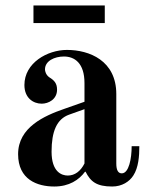

<svg xmlns="http://www.w3.org/2000/svg" viewBox="-20 -668 548 700"><path d="M102 -584H362V-648H102ZM168 -115C168 -189 187 -234 232 -250L288 -270V-72C274 -44 253 -28 227 -28C205 -28 168 -41 168 -115ZM46 -106C46 -13 116 12 178 12C232 12 268 -12 290 -42H292C310 -6 332 12 389 12C425 12 452 -6 466 -28C485 -57 488 -99 488 -135H460C460 -90 450 -36 424 -36C411 -36 404 -47 404 -72V-325C404 -447 306 -486 224 -486C153 -486 69 -439 69 -358C69 -311 101 -290 132 -290C157 -290 188 -306 188 -341C188 -364 178 -375 160 -386C147 -395 144 -409 144 -415C144 -446 179 -462 213 -462C252 -462 288 -438 288 -365V-297L214 -271C142 -246 46 -204 46 -106Z"/></svg>

Font: Old Standard
Style: Bold
Weight: 700
Designer: Alexey Kryukov <alexios@thessalonica.org.ru>
Version: Version 2.0.2